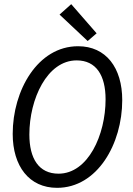

<svg xmlns="http://www.w3.org/2000/svg" viewBox="-20 -890 640 922"><path d="M254 12C448 12 567 -200 567 -409C567 -565 489 -668 355 -668C161 -668 41 -456 41 -247C41 -92 120 12 254 12ZM261 -56C166 -56 121 -129 121 -244C121 -414 206 -600 348 -600C442 -600 487 -528 487 -413C487 -242 403 -56 261 -56ZM401 -693 444 -730 322 -870 266 -820 401 -693Z"/></svg>

Font: Source Code Variable
Style: Italic
Weight: 400
Italic angle: -11°
Monospace: yes
Designer: Paul D. Hunt, Teo Tuominen
Foundry: Adobe Systems Incorporated
Version: Version 1.005;PS 1.0;hotconv 16.6.54;makeotf.lib2.5.65590